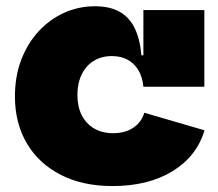

<svg xmlns="http://www.w3.org/2000/svg" viewBox="-20 -598 715 630"><path d="M349 12.5Q251 12.5 179 -24.5Q107 -61.5 68 -127.8Q29 -194 29 -281.5Q29 -348 49.8 -402Q70.5 -456 107 -495.5Q143.5 -535 191 -556.2Q238.5 -577.5 291.5 -577.5Q340 -577.5 372.2 -559.5Q404.5 -541.5 422 -505.5Q439.5 -469.5 444 -416.5H485.5L450.5 -313.5Q447.5 -345 434 -367.8Q420.5 -390.5 398.5 -402.2Q376.5 -414 347 -414Q313 -414 287.5 -398.2Q262 -382.5 248 -353.5Q234 -324.5 234 -286.5Q234 -248 248.2 -220Q262.5 -192 288.8 -176.5Q315 -161 351.5 -161Q391 -161 417.8 -179.2Q444.5 -197.5 453.5 -228L651 -170.5Q626 -85.5 546.5 -36.5Q467 12.5 349 12.5ZM450.5 -313.5V-565H650.5V-313.5Z"/></svg>

Font: Hepta Slab ExtraBold
Style: Regular
Weight: 800
Designer: Michael LaGattuta
Foundry: Michael LaGattuta
Version: Version 1.102